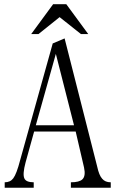

<svg xmlns="http://www.w3.org/2000/svg" viewBox="-20 -877 540 898"><path d="M241.2 -625 326.2 -291H147.5ZM282.2 -697.3 226.6 -673.8 74.2 -127.9Q57.6 -63.5 42 -43Q28.3 -24.4 2 -24.4V1H137.7V-24.4Q101.6 -24.4 93.8 -43Q85 -62.5 99.6 -117.2L139.6 -261.7H334L373 -93.8Q381.8 -53.7 365.2 -38.1Q350.6 -24.4 311.5 -24.4V1H498V-24.4Q471.7 -24.4 458 -41Q443.4 -56.6 434.6 -97.7ZM392.6 -717.8 290 -857.4H228.5L126 -717.8H160.2L258.8 -796.9L358.4 -717.8Z"/></svg>

Font: BatangChe
Style: Regular
Weight: 400
Monospace: yes
Version: Version 2.21